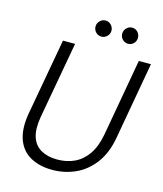

<svg xmlns="http://www.w3.org/2000/svg" viewBox="-127 -964 911 1071"><g transform="rotate(15 328.0 -429.0)"><path d="M275 12Q204 12 151 -16.5Q98 -45 75.5 -105Q53 -165 68 -255L148 -700H218L138 -255Q126 -184 141 -139Q156 -94 194.5 -72.5Q233 -51 288 -51Q343 -51 387.5 -72Q432 -93 463 -138Q494 -183 507 -255L586 -700H656L577 -255Q561 -163 516 -103.5Q471 -44 408.5 -16Q346 12 275 12ZM349 -777Q330 -777 316.5 -790.5Q303 -804 303 -824Q303 -842 316.5 -856Q330 -870 349 -870Q368 -870 381.5 -856Q395 -842 395 -823Q395 -804 381 -790.5Q367 -777 349 -777ZM503 -777Q484 -777 470.5 -790.5Q457 -804 457 -824Q457 -842 470.5 -856Q484 -870 503 -870Q522 -870 535 -856Q548 -842 548 -823Q548 -804 535 -790.5Q522 -777 503 -777Z"/></g></svg>

Font: DM Sans 10pt Light
Style: Italic
Weight: 300
Italic angle: -10°
Version: Version 4.004;gftools[0.9.30]